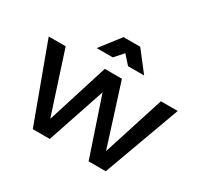

<svg xmlns="http://www.w3.org/2000/svg" viewBox="-155 -954 1209 1156"><g transform="rotate(30 449.0 -376.5)"><path d="M1 -531H119L257 -106L391 -531H510L645 -106L781 -531H898L704 0H585L450 -402L315 0H197ZM393 -753H509L616 -615H504L451 -674.5L398 -615H286Z"/></g></svg>

Font: Argentum Sans
Style: Regular
Weight: 400
Designer: Julieta Ulanovsky, Owen Earl, Chris M. Simpson, Rasmus Andersson, Cristiano Sobral
Foundry: The Argentum Sans Project Authors
Version: Version 3.135; ttfautohint (v1.8.4.7-5d5b-dirty)